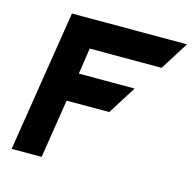

<svg xmlns="http://www.w3.org/2000/svg" viewBox="-90 -670 765 761"><g transform="rotate(15 293.0 -290.0)"><path d="M22 0H145L183 -241H358L431 -357H202L218 -464H513L586 -580H114Z"/></g></svg>

Font: Charger Sport
Style: UltObl
Weight: 1000
Designer: Jasper
Foundry: Cannot Into Space Fonts
Version: Version 1.1